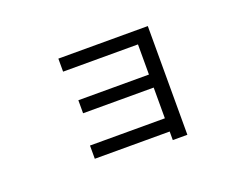

<svg xmlns="http://www.w3.org/2000/svg" viewBox="-89 -721 1178 906"><g transform="rotate(-20 500.0 -268.0)"><path d="M265.6 -38.1V-104.5H641.6V-258.8H287.1V-324.2H641.6V-475.6H265.6V-541H714.8V4.9H641.6V-38.1Z"/></g></svg>

Font: Gothic A1
Style: Regular
Weight: 400
Designer: HanYang I&C Co.,Ltd.
Foundry: HanYang I&C Co.,Ltd.
Version: Version 2.50